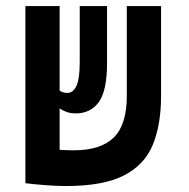

<svg xmlns="http://www.w3.org/2000/svg" viewBox="-20 -606 626 635"><path d="M197.8 9.3Q168 9.3 129.4 6.3Q90.8 3.4 64.9 0V-0.5H64V-585.9H177.2V-306.2Q187.5 -298.8 203.6 -298.8Q221.7 -298.8 232.7 -321.8Q243.7 -344.7 243.7 -400.9V-585.9H334V-397Q334 -306.2 306.9 -268.6Q279.8 -231 231 -231Q213.9 -231 200.7 -235.6Q187.5 -240.2 177.2 -247.6V-110.4Q207.5 -108.9 224.1 -108.9Q313 -108.9 356.2 -151.1Q399.4 -193.4 399.4 -289.6V-585.9H512.7V-289.1Q512.7 -193.8 485.4 -127.2Q458 -60.5 389.6 -25.6Q321.3 9.3 197.8 9.3Z"/></svg>

Font: CaskaydiaCove NF SemiBold
Style: Regular
Weight: 600
Designer: Aaron Bell
Foundry: Saja Typeworks
Version: Version 2111.001; VTT 6.35;Nerd Fonts 3.2.1